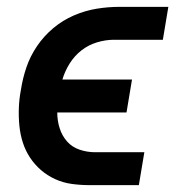

<svg xmlns="http://www.w3.org/2000/svg" viewBox="-20 -540 540 560"><path d="M385 0H242Q215 0 189.5 -3.5Q164 -7 141 -17.5Q118 -28 99.5 -44Q81 -60 67.5 -80.5Q54 -101 46.5 -124.5Q39 -148 36.5 -173.5Q34 -199 35 -225.5Q36 -252 41 -278Q46 -311 57 -343.5Q68 -376 88 -405.5Q108 -435 135.5 -458Q163 -481 195.5 -495Q228 -509 261.5 -514.5Q295 -520 328 -520H471L455 -424H312Q288 -424 263 -416.5Q238 -409 217.5 -393Q197 -377 183 -354.5Q169 -332 162 -308H365L349 -212H147Q147 -188 154 -166Q161 -144 175.5 -127.5Q190 -111 212 -103.5Q234 -96 258 -96H401Z"/></svg>

Font: Iosevka Term Curly
Style: Bold Italic
Weight: 700
Italic angle: -9°
Designer: Belleve Invis
Foundry: Belleve Invis
Version: Version 32.3.0